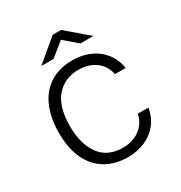

<svg xmlns="http://www.w3.org/2000/svg" viewBox="-164 -796 867 922"><g transform="rotate(-30 270.0 -335.0)"><path d="M281.5 -527Q332 -527 374.8 -508.5Q417.5 -490 446.5 -454.5Q475.5 -419 484 -367H424.5Q419 -398.5 400 -422.2Q381 -446 350.8 -459.5Q320.5 -473 282 -473Q207 -473 159.8 -420Q112.5 -367 112.5 -257Q112.5 -160 155 -100.8Q197.5 -41.5 282.5 -41.5Q321 -41.5 351 -55.2Q381 -69 400 -93Q419 -117 424.5 -147.5H483.5Q475 -96.5 446 -61.2Q417 -26 374.5 -8Q332 10 281.5 10Q213 10 161 -19.5Q109 -49 79.8 -108.2Q50.5 -167.5 50.5 -257Q50.5 -337.5 76.5 -398.5Q102.5 -459.5 154 -493.2Q205.5 -527 281.5 -527ZM354.5 -577.5 282.5 -639.5 205.5 -577.5H138L260 -680H307L426.5 -577.5Z"/></g></svg>

Font: Public Sans ExtraLight
Style: Regular
Weight: 250
Designer: The Public Sans Project Authors: Dan O. Williams and USWDS (Libre Franklin designed by Pablo Impallari and Rodrigo Fuenz
Version: Version 1.007